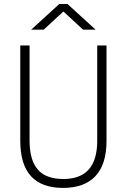

<svg xmlns="http://www.w3.org/2000/svg" viewBox="-20 -918 626 948"><path d="M291 9.8Q80.1 9.8 80.1 -222.7V-693.4H126V-222.7Q126 -128.9 166 -81.5Q206.1 -34.2 293 -34.2Q460 -34.2 460 -222.7V-693.4H505.9V-222.7Q505.9 -106.4 451.2 -48.3Q396.5 9.8 291 9.8ZM133.8 -771.5 272.9 -898.4H313L452.1 -771.5H390.1L293 -861.3L195.8 -771.5Z"/></svg>

Font: Cascadia Mono NF ExtraLight
Style: Regular
Weight: 200
Monospace: yes
Designer: Aaron Bell
Foundry: Saja Typeworks
Version: Version 2404.023; ttfautohint (v1.8.4)